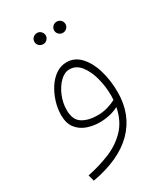

<svg xmlns="http://www.w3.org/2000/svg" viewBox="-184 -596 796 910"><g transform="rotate(-30 214.0 -140.5)"><path d="M54 230 45 196Q110 183 168.5 159Q227 135 267.5 92Q308 49 321 -19Q301 -8 274.5 -1.5Q248 5 216 5Q183 5 150.5 -6Q118 -17 96.5 -43.5Q75 -70 75 -116Q75 -151 86 -187Q97 -223 116.5 -253.5Q136 -284 163 -302.5Q190 -321 222 -321Q266 -321 297.5 -287Q329 -253 345.5 -197.5Q362 -142 362 -77Q362 45 284 124Q206 203 54 230ZM110 -123Q110 -70 142.5 -49.5Q175 -29 225 -29Q255 -29 281.5 -37Q308 -45 326 -55Q327 -67 327 -79Q327 -128 314.5 -175.5Q302 -223 277.5 -254Q253 -285 217 -285Q190 -285 165.5 -261Q141 -237 125.5 -200Q110 -163 110 -123ZM278 -450Q265 -450 256 -459Q247 -468 247 -480Q247 -493 256 -502Q265 -511 278 -511Q291 -511 300 -502Q309 -493 309 -480Q309 -468 300 -459Q291 -450 278 -450ZM171 -450Q157 -450 148 -459Q139 -468 139 -480Q139 -493 148 -502Q157 -511 171 -511Q183 -511 192 -502Q201 -493 201 -480Q201 -468 192 -459Q183 -450 171 -450Z"/></g></svg>

Font: Noto Sans Arabic SemCond ExtLt
Style: Regular
Weight: 200
Width: 4
Designer: Monotype Design Team, Nadine Chahine, Nizar Qandah and Khaled Hosny
Foundry: Monotype Imaging Inc.
Version: Version 2.012; ttfautohint (v1.8.4.7-5d5b)